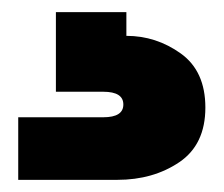

<svg xmlns="http://www.w3.org/2000/svg" viewBox="-20 -27 368 316"><path d="M188 32Q237 32 277.5 61Q318 90 318 150Q318 211 275 240Q232 269 173 269H10V166H150Q183 166 183 145Q183 124 150 124H72V-7H188Z"/></svg>

Font: Fz Poppins ExtBd
Style: Regular
Weight: 800
Designer: Ninad Kale (Devanagari), Jonny Pinhorn (Latin)
Foundry: Indian Type Foundry
Version: Vit hóa bi Vntype.Com & FontZin.Com